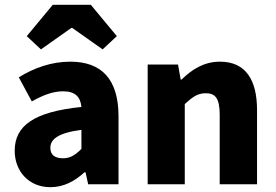

<svg xmlns="http://www.w3.org/2000/svg" viewBox="-20 -765 1145 797"><path d="M189 12C245 12 290 -13 331 -50H335L346 0H472V-282C472 -438 400 -509 272 -509C194 -509 123 -484 58 -444L112 -344C162 -372 202 -386 242 -386C293 -386 314 -362 318 -321C122 -301 41 -244 41 -139C41 -56 98 12 189 12ZM242 -108C208 -108 189 -122 189 -151C189 -186 219 -213 318 -226V-147C294 -123 273 -108 242 -108ZM150 -560 276 -649H280L406 -560L465 -615L357 -745H199L91 -615Z M593 0H747V-333C778 -361 799 -378 834 -378C874 -378 892 -357 892 -288V0H1047V-308C1047 -432 1001 -509 893 -509C825 -509 775 -475 734 -435H730L719 -497H593Z"/></svg>

Font: DAIFUKU Sans
Style: Bold
Weight: 700
Designer: Original font ‘Source Han Sans JP’ : Paul D. Hunt
Foundry: Daifuku
Version: Version 1.000